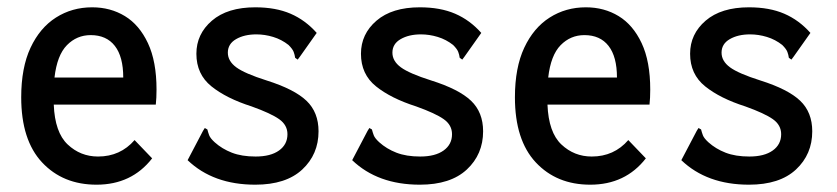

<svg xmlns="http://www.w3.org/2000/svg" viewBox="-20 -494 2290 525"><path d="M244 11Q152 11 95 -50Q38 -111 38 -228Q38 -309 63.5 -363.5Q89 -418 133 -446Q177 -474 232 -474Q282 -474 321.5 -450Q361 -426 384.5 -376Q408 -326 408 -249Q408 -226 406 -208H127Q130 -132 165 -99Q200 -66 248 -66Q309 -66 348 -111L396 -61Q340 11 244 11ZM129 -282H317Q317 -339 294 -368.5Q271 -398 228 -398Q190 -398 163 -370.5Q136 -343 129 -282Z M678 11Q563 11 493 -56L535 -136L540 -144L547 -140Q549 -132 552 -124Q555 -116 567 -105Q587 -87 614 -76.5Q641 -66 679 -66Q720 -66 743 -82.5Q766 -99 766 -127Q766 -152 743.5 -168Q721 -184 668 -203Q599 -225 558 -258Q517 -291 517 -347Q517 -401 559.5 -437.5Q602 -474 678 -474Q734 -474 774.5 -456.5Q815 -439 846 -404L800 -339L794 -331L787 -336Q786 -344 783 -352Q780 -360 769 -371Q750 -386 727 -393Q704 -400 681 -400Q648 -400 625.5 -387Q603 -374 603 -350Q603 -327 626 -310Q649 -293 709 -274Q785 -250 818 -218.5Q851 -187 851 -135Q851 -72 806.5 -30.5Q762 11 678 11Z M1128 11Q1013 11 943 -56L985 -136L990 -144L997 -140Q999 -132 1002 -124Q1005 -116 1017 -105Q1037 -87 1064 -76.5Q1091 -66 1129 -66Q1170 -66 1193 -82.5Q1216 -99 1216 -127Q1216 -152 1193.5 -168Q1171 -184 1118 -203Q1049 -225 1008 -258Q967 -291 967 -347Q967 -401 1009.5 -437.5Q1052 -474 1128 -474Q1184 -474 1224.5 -456.5Q1265 -439 1296 -404L1250 -339L1244 -331L1237 -336Q1236 -344 1233 -352Q1230 -360 1219 -371Q1200 -386 1177 -393Q1154 -400 1131 -400Q1098 -400 1075.5 -387Q1053 -374 1053 -350Q1053 -327 1076 -310Q1099 -293 1159 -274Q1235 -250 1268 -218.5Q1301 -187 1301 -135Q1301 -72 1256.5 -30.5Q1212 11 1128 11Z M1594 11Q1502 11 1445 -50Q1388 -111 1388 -228Q1388 -309 1413.5 -363.5Q1439 -418 1483 -446Q1527 -474 1582 -474Q1632 -474 1671.5 -450Q1711 -426 1734.5 -376Q1758 -326 1758 -249Q1758 -226 1756 -208H1477Q1480 -132 1515 -99Q1550 -66 1598 -66Q1659 -66 1698 -111L1746 -61Q1690 11 1594 11ZM1479 -282H1667Q1667 -339 1644 -368.5Q1621 -398 1578 -398Q1540 -398 1513 -370.5Q1486 -343 1479 -282Z M2028 11Q1913 11 1843 -56L1885 -136L1890 -144L1897 -140Q1899 -132 1902 -124Q1905 -116 1917 -105Q1937 -87 1964 -76.5Q1991 -66 2029 -66Q2070 -66 2093 -82.5Q2116 -99 2116 -127Q2116 -152 2093.5 -168Q2071 -184 2018 -203Q1949 -225 1908 -258Q1867 -291 1867 -347Q1867 -401 1909.5 -437.5Q1952 -474 2028 -474Q2084 -474 2124.5 -456.5Q2165 -439 2196 -404L2150 -339L2144 -331L2137 -336Q2136 -344 2133 -352Q2130 -360 2119 -371Q2100 -386 2077 -393Q2054 -400 2031 -400Q1998 -400 1975.5 -387Q1953 -374 1953 -350Q1953 -327 1976 -310Q1999 -293 2059 -274Q2135 -250 2168 -218.5Q2201 -187 2201 -135Q2201 -72 2156.5 -30.5Q2112 11 2028 11Z"/></svg>

Font: Inconsolata SemiCondensed SemiBold
Style: Regular
Weight: 600
Width: 4
Monospace: yes
Designer: Raph Levien, Cyreal, Brenton Simpson
Foundry: Raph Levien, Cyreal, Google
Version: Version 3.001; ttfautohint (v1.8.2.53-6de2)